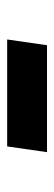

<svg xmlns="http://www.w3.org/2000/svg" viewBox="172 -542 151 535"><g transform="rotate(-90 247.5 -274.5)"><path d="M91 -219H389L405 -330H107Z"/></g></svg>

Font: Ronzino Bold
Style: Italic
Weight: 700
Italic angle: -8°
Designer: Nunzio Mazzaferro
Foundry: Collletttivo
Version: Version 1.000;Glyphs 3.3 (3337)